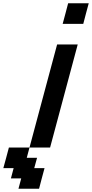

<svg xmlns="http://www.w3.org/2000/svg" viewBox="-54 -895 558 1165"><path d="M58.1 250H183.1Q188.5 229 199.5 187.3Q210.4 145.5 216.3 125H153.8L170.9 62.5H108.4L125 0H0Q-5.4 21 -16.6 62.5Q-27.8 104 -33.7 125H28.8L12.2 187.5H74.7ZM125 0H250Q277.8 -104 333.7 -312.3Q389.6 -520.5 417.5 -625H292.5Q264.6 -520.5 208.7 -312.3Q152.8 -104 125 0ZM326.2 -750H451.2Q456.5 -771 467.5 -812.5Q478.5 -854 484.4 -875H359.4Q354 -854 343 -812.5Q332 -771 326.2 -750Z"/></svg>

Font: Faithful 32x
Style: Oblique
Weight: 400
Foundry: Faithful Resource Pack
Version: Version 1.0; January 27, 2023